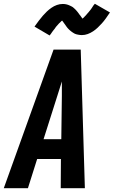

<svg xmlns="http://www.w3.org/2000/svg" viewBox="-41 -998 603 1018"><path d="M-21 0 243 -735H387L409 0H281L282 -155H156L107 0ZM190 -260H284L287 -490Q287 -509 287 -528Q287 -547 287 -566Q281 -547 275 -528Q269 -509 263 -490ZM222 -810 142 -857Q154 -874 165 -888.5Q176 -903 186.5 -915Q197 -927 207.5 -937Q218 -947 231.5 -956.5Q245 -966 260.5 -971.5Q276 -977 292 -977Q297 -977 301.5 -976.5Q306 -976 310.5 -975Q315 -974 319.5 -972.5Q324 -971 328 -969Q332 -967 336.5 -965Q341 -963 344.5 -960.5Q348 -958 351 -955Q354 -952 358 -948.5Q362 -945 364.5 -941.5Q367 -938 370 -935Q373 -932 375 -928.5Q377 -925 379.5 -922Q382 -919 385.5 -914.5Q389 -910 391.5 -906Q394 -902 396.5 -899Q399 -896 399 -894H390Q389 -894 389 -895L393 -897Q396 -899 399 -901.5Q402 -904 404.5 -906.5Q407 -909 408.5 -911Q410 -913 412 -914.5Q414 -916 415.5 -918Q417 -920 419 -922.5Q421 -925 423 -927Q425 -929 427.5 -932Q430 -935 432 -937.5Q434 -940 436.5 -943Q439 -946 441.5 -949.5Q444 -953 446 -956Q448 -959 450.5 -963Q453 -967 455.5 -970.5Q458 -974 462 -978L542 -932Q530 -914 519.5 -899.5Q509 -885 498.5 -873.5Q488 -862 477 -851.5Q466 -841 452.5 -832Q439 -823 424 -817.5Q409 -812 393 -812Q388 -812 383.5 -812.5Q379 -813 374 -814Q369 -815 364.5 -816Q360 -817 356 -819Q352 -821 348 -823.5Q344 -826 340.5 -828.5Q337 -831 334 -833.5Q331 -836 327 -839.5Q323 -843 320 -846.5Q317 -850 314 -853.5Q311 -857 309 -860.5Q307 -864 304.5 -867Q302 -870 299 -874.5Q296 -879 293 -883Q290 -887 287.5 -890Q285 -893 285 -895Q286 -895 288.5 -894.5Q291 -894 293 -894H295Q295 -893 291.5 -891Q288 -889 285 -886.5Q282 -884 280 -881.5Q278 -879 276 -877.5Q274 -876 272 -874Q270 -872 268.5 -870Q267 -868 265 -866Q263 -864 261 -861.5Q259 -859 256.5 -856.5Q254 -854 252.5 -851Q251 -848 248.5 -845Q246 -842 243.5 -839Q241 -836 238.5 -832.5Q236 -829 233.5 -825.5Q231 -822 228.5 -818Q226 -814 222 -810Z"/></svg>

Font: Iosevka Extrabold Oblique
Style: Regular
Weight: 800
Italic angle: -9°
Monospace: yes
Designer: Belleve Invis
Foundry: Belleve Invis
Version: Version 32.5.0; ttfautohint (v1.8.4)